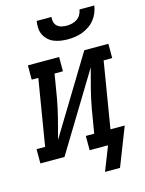

<svg xmlns="http://www.w3.org/2000/svg" viewBox="-154 -827 784 1039"><g transform="rotate(-15 238.0 -307.5)"><path d="M295 -610Q275 -610 255 -613Q235 -616 217.5 -623Q200 -630 186 -643Q172 -656 163.5 -673Q155 -690 154 -710Q153 -730 156 -750H239Q237 -736 240.5 -722Q244 -708 254 -699Q264 -690 278 -686.5Q292 -683 307 -683Q322 -683 337 -686.5Q352 -690 365 -698.5Q378 -707 386 -721Q394 -735 396 -750H479Q476 -729 468 -709.5Q460 -690 446.5 -673Q433 -656 414.5 -643.5Q396 -631 376 -623.5Q356 -616 335.5 -613Q315 -610 295 -610ZM302 135 355 0H252V-80H299L321 -212Q326 -240 332 -267.5Q338 -295 345 -322.5Q352 -350 359.5 -377.5Q367 -405 374 -432L111 0H-24V-80H24L85 -450H48V-530H223V-450H176L154 -318Q149 -290 143 -262.5Q137 -235 130 -207.5Q123 -180 115.5 -152.5Q108 -125 101 -98L364 -530H499V-450H451L390 -80H470L386 135Z"/></g></svg>

Font: Iosevka Slab Medium Oblique
Style: Regular
Weight: 500
Italic angle: -9°
Monospace: yes
Designer: Belleve Invis
Foundry: Belleve Invis
Version: Version 11.1.1; ttfautohint (v1.8.3)